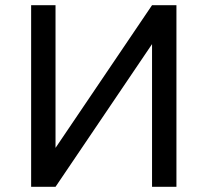

<svg xmlns="http://www.w3.org/2000/svg" viewBox="-20 -720 800 740"><path d="M100 0V-700H194V-150L566 -700H660V0H566V-550L194 0Z"/></svg>

Font: Golos Text VF
Style: Regular
Weight: 400
Designer: A.Korolkova, Vitaly Kuzmin
Foundry: ParaType Ltd
Version: Version 2.003